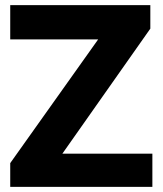

<svg xmlns="http://www.w3.org/2000/svg" viewBox="-20 -731 636 751"><path d="M20 0H576V-130H224L568 -619V-711H20V-577H364L20 -93Z"/></svg>

Font: Asimov Pro
Style: Blk
Weight: 900
Designer: Google
Version: Version 2.000980; 2014